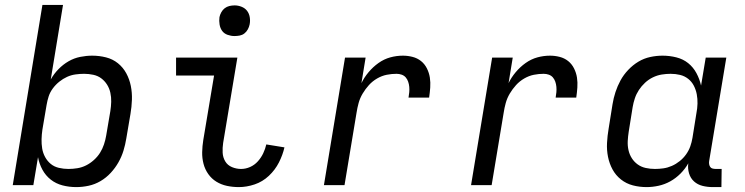

<svg xmlns="http://www.w3.org/2000/svg" viewBox="-20 -755 3040 783"><path d="M291 8Q262 8 235 1Q208 -6 187 -22.5Q166 -39 153 -63Q140 -87 135 -114L116 0H32L153 -735H237L187 -431Q200 -454 218.5 -473Q237 -492 259.5 -505Q282 -518 307 -523Q332 -528 356 -528Q385 -528 412.5 -521Q440 -514 461 -497Q482 -480 495 -456Q508 -432 513.5 -404.5Q519 -377 518 -348Q517 -319 512 -290L495 -190Q491 -165 483.5 -140.5Q476 -116 463 -93Q450 -70 431.5 -50Q413 -30 390 -16.5Q367 -3 341.5 2.5Q316 8 291 8ZM259 -66Q277 -66 295.5 -69Q314 -72 331 -80.5Q348 -89 363 -102.5Q378 -116 388 -132Q398 -148 404 -166Q410 -184 413 -202L430 -302Q433 -321 433.5 -340Q434 -359 430 -377Q426 -395 416.5 -410Q407 -425 393 -435.5Q379 -446 360.5 -450Q342 -454 323 -454Q306 -454 288 -451.5Q270 -449 253.5 -441.5Q237 -434 222 -422Q207 -410 195.5 -394.5Q184 -379 178.5 -362Q173 -345 170 -327L153 -227Q150 -207 149.5 -187.5Q149 -168 152 -149.5Q155 -131 164 -114.5Q173 -98 187 -86.5Q201 -75 220 -70.5Q239 -66 259 -66Z M954 8Q929 8 905.5 3Q882 -2 862.5 -14Q843 -26 829.5 -45Q816 -64 810 -87Q804 -110 804.5 -134.5Q805 -159 809 -184L853 -447H698V-520H948L890 -172Q887 -152 888 -132.5Q889 -113 898.5 -97Q908 -81 926 -73.5Q944 -66 963 -66Q982 -66 1000 -74Q1018 -82 1031.5 -97Q1045 -112 1053.5 -130Q1062 -148 1066 -166L1140 -154Q1133 -123 1117.5 -92.5Q1102 -62 1076.5 -38Q1051 -14 1018.5 -3Q986 8 954 8ZM936 -608Q922 -608 908 -613Q894 -618 886 -629Q878 -640 875.5 -655Q873 -670 875 -685Q877 -695 882.5 -705Q888 -715 896.5 -721.5Q905 -728 915.5 -730.5Q926 -733 937 -733Q951 -733 965 -727.5Q979 -722 987.5 -711Q996 -700 998.5 -685Q1001 -670 998 -655Q996 -645 990.5 -635Q985 -625 976.5 -618.5Q968 -612 957.5 -610Q947 -608 936 -608Z M1301 0 1387 -520H1471L1454 -416Q1465 -439 1483 -460.5Q1501 -482 1523.5 -498Q1546 -514 1571.5 -521Q1597 -528 1623 -528Q1643 -528 1662.5 -523Q1682 -518 1697 -506Q1712 -494 1721 -476Q1730 -458 1733 -438.5Q1736 -419 1734.5 -398Q1733 -377 1730 -357H1646Q1648 -368 1649 -379Q1650 -390 1649 -401Q1648 -412 1644.5 -422Q1641 -432 1634.5 -439.5Q1628 -447 1618 -450.5Q1608 -454 1597 -454Q1577 -454 1557 -450Q1537 -446 1518 -435Q1499 -424 1484.5 -408Q1470 -392 1459 -373.5Q1448 -355 1442.5 -335Q1437 -315 1434 -295L1385 0Z M1901 0 1987 -520H2071L2054 -416Q2065 -439 2083 -460.5Q2101 -482 2123.5 -498Q2146 -514 2171.5 -521Q2197 -528 2223 -528Q2243 -528 2262.5 -523Q2282 -518 2297 -506Q2312 -494 2321 -476Q2330 -458 2333 -438.5Q2336 -419 2334.5 -398Q2333 -377 2330 -357H2246Q2248 -368 2249 -379Q2250 -390 2249 -401Q2248 -412 2244.5 -422Q2241 -432 2234.5 -439.5Q2228 -447 2218 -450.5Q2208 -454 2197 -454Q2177 -454 2157 -450Q2137 -446 2118 -435Q2099 -424 2084.5 -408Q2070 -392 2059 -373.5Q2048 -355 2042.5 -335Q2037 -315 2034 -295L1985 0Z M2617 8Q2588 8 2561 1Q2534 -6 2512.5 -23Q2491 -40 2478 -64Q2465 -88 2459.5 -115.5Q2454 -143 2455.5 -172Q2457 -201 2462 -230L2478 -330Q2482 -355 2490 -379.5Q2498 -404 2510.5 -427Q2523 -450 2542 -470Q2561 -490 2583.5 -503.5Q2606 -517 2631.5 -522.5Q2657 -528 2682 -528Q2711 -528 2738.5 -521Q2766 -514 2786.5 -497.5Q2807 -481 2820 -457Q2833 -433 2839 -406L2858 -520H2942L2872 -98Q2871 -92 2872 -85.5Q2873 -79 2876.5 -74Q2880 -69 2886.5 -67.5Q2893 -66 2900 -66H2923L2922 8H2887Q2865 8 2845 3Q2825 -2 2810.5 -15Q2796 -28 2790 -48Q2784 -68 2787 -89Q2774 -66 2755 -47Q2736 -28 2713.5 -15.5Q2691 -3 2666 2.5Q2641 8 2617 8ZM2651 -66Q2668 -66 2685.5 -68.5Q2703 -71 2720 -78.5Q2737 -86 2752 -98Q2767 -110 2778 -125.5Q2789 -141 2795 -158Q2801 -175 2804 -193L2820 -293Q2824 -313 2824.5 -332.5Q2825 -352 2821.5 -370.5Q2818 -389 2809.5 -405.5Q2801 -422 2786.5 -433.5Q2772 -445 2753.5 -449.5Q2735 -454 2715 -454Q2697 -454 2678.5 -451Q2660 -448 2642.5 -439.5Q2625 -431 2610.5 -417.5Q2596 -404 2585.5 -388Q2575 -372 2569 -354Q2563 -336 2560 -318L2544 -218Q2541 -199 2540 -180Q2539 -161 2543 -143Q2547 -125 2556.5 -110Q2566 -95 2580.5 -84.5Q2595 -74 2613.5 -70Q2632 -66 2651 -66Z"/></svg>

Font: Iosevka Extended
Style: Italic
Weight: 400
Width: 7
Italic angle: -9°
Monospace: yes
Designer: Belleve Invis
Foundry: Belleve Invis
Version: Version 32.5.0; ttfautohint (v1.8.4)